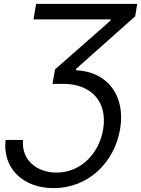

<svg xmlns="http://www.w3.org/2000/svg" viewBox="-20 -747 722 982"><path d="M98 -31.2H8.5C-7.8 114.7 98.4 215.2 254.3 215.2C427.9 215.2 565.3 88.1 594.5 -88.1C622.9 -259.2 528.8 -380.7 368.6 -387.8L369.3 -394.9L671.2 -663.4L681.8 -727.3H164.8L151.3 -647.7H546.2L545.5 -642L261.4 -392L248.6 -318.2H302.6C445.3 -318.2 530.9 -228.3 507.8 -86.6C487.2 39.1 392.4 135.7 269.2 135.7C164.4 135.7 88.1 67.8 98 -31.2Z"/></svg>

Font: Magic Ui Pro
Style: Italic
Weight: 400
Italic angle: -9.39999°
Designer: Stefan Endress, Andreas Faust
Version: Version 1.000;FEAKit 1.0